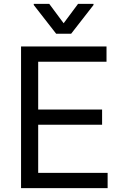

<svg xmlns="http://www.w3.org/2000/svg" viewBox="-20 -966 638 986"><path d="M527 -727.3V-649.1H176.1V-403.4H504.3V-325.3H176.1V-78.1H532.7V0H88.1V-727.3ZM233 -946 306.8 -846.6 380.7 -946H460.2V-940.3L345.2 -792.6H268.5L153.4 -940.3V-946Z"/></svg>

Font: Inter P
Style: Regular
Weight: 400
Designer: Rasmus Andersson
Foundry: rsms
Version: Version 3.018;git-588b23468